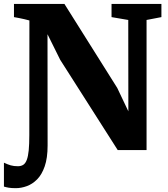

<svg xmlns="http://www.w3.org/2000/svg" viewBox="-59 -763 853 976"><path d="M21.5 193.5Q-1 193.5 -14.2 191.2Q-27.5 189 -39 185.5V64Q-20 73 -4.5 77.5Q11 82 32 82Q48 82 59.2 74.8Q70.5 67.5 77.2 49.5Q84 31.5 87 1Q90 -29.5 90 -76L90.5 -659Q78 -662.5 64.8 -665.5Q51.5 -668.5 38.2 -671.2Q25 -674 12 -676V-743H268.5L537 -316L593.5 -197L593 -661.5L508 -676V-743H761.5V-676L686 -661.5V0H539.5L247 -459L182.5 -589L183 -23.5Q183 40.5 168.2 82.8Q153.5 125 129.5 149Q105.5 173 77.2 183.2Q49 193.5 21.5 193.5Z"/></svg>

Font: Merriweather 24pt Black
Style: Regular
Weight: 900
Designer: Eben Sorkin
Foundry: Eben Sorkin
Version: Version 2.100